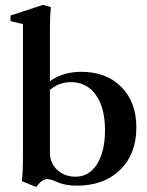

<svg xmlns="http://www.w3.org/2000/svg" viewBox="-20 -746 601 783"><path d="M127.4 16.6 68.8 -7.3Q73.7 -28.3 73.7 -132.8V-647.5L22.9 -660.2V-682.6L155.3 -726.1L187.5 -716.8Q183.6 -679.2 183.6 -635.3V-415Q237.3 -453.1 311.5 -453.1Q413.6 -453.1 474.9 -391.4Q536.1 -329.6 536.1 -226.1Q536.1 -118.2 470 -53.5Q403.8 11.2 293 11.2Q247.6 11.2 214.8 -2.9Q186.5 -15.6 172.9 -15.6Q151.4 -15.6 127.4 16.6ZM183.6 -123Q183.6 -81.1 213.4 -53.2Q243.2 -25.4 288.1 -25.4Q343.3 -25.4 375.7 -76.7Q408.2 -127.9 408.2 -215.8Q408.2 -306.6 370.8 -358.9Q333.5 -411.1 269 -411.1Q222.2 -411.1 183.6 -379.4Z"/></svg>

Font: Elstob 10pt SemiBold
Style: Regular
Weight: 600
Designer: Peter S. Baker
Version: Version 1.015